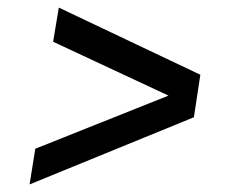

<svg xmlns="http://www.w3.org/2000/svg" viewBox="-20 -491 612 506"><path d="M73 -99 424 -239 120 -381 135 -471 508 -294 491 -182 58 -5Z"/></svg>

Font: Grenze SemiBold
Style: Italic
Weight: 600
Italic angle: -10°
Designer: Renata Polastri
Foundry: Omnibus-Type
Version: Version 1.002; ttfautohint (v1.8)